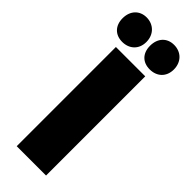

<svg xmlns="http://www.w3.org/2000/svg" viewBox="-315 -936 958 958"><g transform="rotate(45 164.0 -456.5)"><path d="M65 -740C114 -740 151 -772 151 -825C151 -878 114 -913 65 -913C16 -913 -17 -878 -17 -825C-17 -772 16 -740 65 -740ZM259 -740C309 -740 345 -772 345 -825C345 -878 309 -913 259 -913C209 -913 177 -878 177 -825C177 -772 209 -740 259 -740ZM61 0H268V-700H61Z"/></g></svg>

Font: Fixel Display Black
Style: Regular
Weight: 900
Designer: AlfaBravo + MacPaw
Foundry: Kyrylo Tkachov, Marchela Mozhyna, Serhii Makarenko, Maria Weinstein, Zakhar Kryvoshyya
Version: Version 1.211